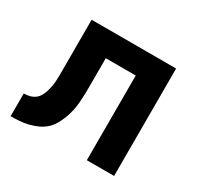

<svg xmlns="http://www.w3.org/2000/svg" viewBox="-117 -662 834 805"><g transform="rotate(30 300.0 -260.0)"><path d="M20 0V-110Q33 -110 46.5 -113Q60 -116 71.5 -124Q83 -132 90 -144Q97 -156 101 -169Q105 -182 107.5 -195.5Q110 -209 111 -222.5Q112 -236 112 -250Q112 -264 112 -278V-520H521V0H389V-410H244V-281Q244 -260 243.5 -239Q243 -218 241.5 -197Q240 -176 235.5 -155Q231 -134 223.5 -114.5Q216 -95 205.5 -76.5Q195 -58 179 -44Q163 -30 143.5 -21.5Q124 -13 103.5 -8Q83 -3 62 -1.5Q41 0 20 0Z"/></g></svg>

Font: Iosevka Extrabold Extended
Style: Regular
Weight: 800
Width: 7
Monospace: yes
Designer: Belleve Invis
Foundry: Belleve Invis
Version: Version 32.5.0; ttfautohint (v1.8.4)